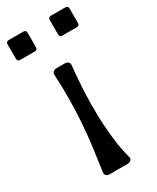

<svg xmlns="http://www.w3.org/2000/svg" viewBox="-211 -823 726 887"><g transform="rotate(-30 152.5 -380.0)"><path d="M73 -20Q82 -82 89.5 -139.5Q97 -197 101.5 -256Q106 -315 107 -379Q108 -443 104 -520Q103 -530 110 -536Q117 -542 129 -542H171Q183 -542 190 -535.5Q197 -529 195 -517Q189 -460 185.5 -394.5Q182 -329 183.5 -263Q185 -197 192 -134.5Q199 -72 213 -21Q217 -8 209.5 -1.5Q202 5 190 5H97Q70 5 73 -20ZM212 -750Q212 -765 227 -765H303Q318 -765 318 -750V-674Q318 -659 303 -659H227Q212 -659 212 -674ZM-13 -750Q-13 -765 2 -765H79Q94 -765 94 -750V-674Q94 -659 79 -659H2Q-13 -659 -13 -674Z"/></g></svg>

Font: OpenDyslexic 3
Style: Regular
Weight: 400
Designer: Abelardo Gonzalez
Version: Version 1.000;PS 001.001;hotconv 1.0.56